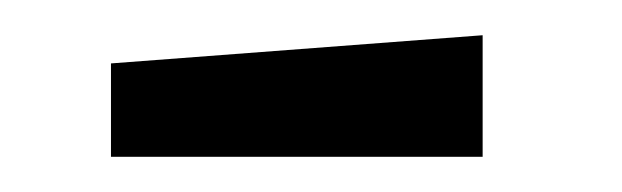

<svg xmlns="http://www.w3.org/2000/svg" viewBox="-20 -330 353 109"><path d="M43 -241V-294L254 -310V-241Z"/></svg>

Font: Faustina Light
Style: Regular
Weight: 300
Designer: Alfonso Garcia
Foundry: http://www.omnibus-type.com
Version: Version 1.200